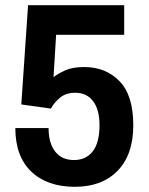

<svg xmlns="http://www.w3.org/2000/svg" viewBox="-20 -707 574 739"><path d="M268 12Q162 12 100.5 -46.5Q39 -105 39 -214H167Q167 -156 192.5 -123.5Q218 -91 265 -91Q311 -91 337 -124.5Q363 -158 363 -225Q363 -285 338.5 -317.5Q314 -350 269 -350Q234 -350 211 -331Q188 -312 176 -289L62 -305L88 -687H458V-573H196L186 -410Q202 -423 230.5 -436Q259 -449 304 -449Q387 -449 440 -394.5Q493 -340 493 -225Q493 -112 433 -50Q373 12 268 12Z"/></svg>

Font: Archivo SemiCondensed
Style: Bold
Weight: 680
Width: 4
Designer: Hector Gatti
Foundry: Omnibus-Type
Version: Version 2.001; ttfautohint (v1.8.3)